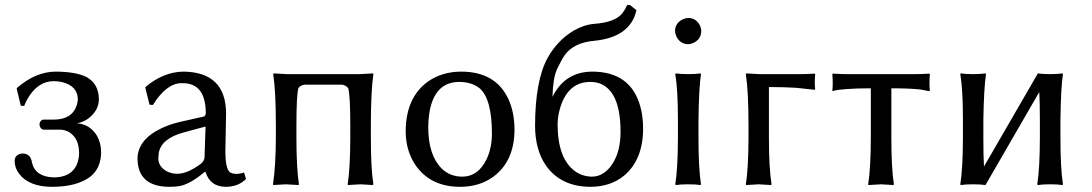

<svg xmlns="http://www.w3.org/2000/svg" viewBox="-20 -718 4253 748"><path d="M189.9 -401.9Q126.5 -401.9 86.4 -331.5Q79.1 -318.4 74.2 -305.2L61 -306.2L44.9 -373L47.9 -377Q119.6 -438.5 196.8 -439Q275.9 -438.5 316.9 -418Q364.3 -392.1 365.2 -332Q365.2 -289.1 326.7 -258.3Q305.2 -241.7 279.8 -237.8Q329.1 -233.9 356 -191.9Q373.5 -163.1 374 -124Q373 -59.6 328.1 -26.9Q275.4 9.8 183.1 9.8Q91.3 9.8 52.7 -43.5Q37.1 -65.9 37.1 -90.8Q37.1 -111.3 57.1 -118.2Q62.5 -119.6 66.9 -120.1Q99.1 -120.1 104.5 -85.4Q105 -83.5 105 -83Q118.2 -29.3 189 -26.9Q255.4 -26.9 278.3 -74.7Q287.6 -95.2 288.1 -121.1Q288.1 -179.2 249.5 -203.1Q232.9 -212.9 212.9 -212.9H148.9Q136.2 -215.8 133.8 -231.9Q133.8 -246.6 146 -251.5Q147.9 -252 148.9 -252H189Q260.3 -252 278.8 -307.6Q282.7 -319.8 283.2 -330.1Q283.2 -382.3 223.1 -397.9Q206.5 -401.9 189.9 -401.9Z M780.8 -225.1 695.8 -202.1Q608.9 -178.7 598.6 -122.6Q597.2 -112.3 596.7 -102.1Q596.7 -67.4 632.3 -49.3Q650.4 -41 670.9 -41Q711.4 -41.5 762.7 -80.1Q776.4 -91.8 776.9 -106ZM780.8 -47.9H776.9Q720.2 0 677.7 7.3Q661.1 9.8 640.6 9.8Q539.6 9.8 520 -64Q516.1 -80.1 515.6 -98.1Q515.6 -173.8 608.9 -218.3Q641.6 -233.9 681.6 -243.2L774.9 -264.2Q781.2 -268.1 781.7 -275.9Q781.7 -387.2 701.7 -393.6Q694.3 -394 685.5 -394Q627.9 -392.6 575.7 -309.1L562.5 -310.1L545.9 -377L548.8 -380.9Q618.7 -438.5 695.8 -439Q859.4 -436.5 860.8 -276.9Q860.8 -272.5 859.9 -231Q857.9 -144.5 857.9 -126Q858.4 -63.5 874.5 -47.9Q883.3 -40.5 903.8 -40.5Q916.5 -41 930.7 -45.9L938.5 -21Q908.7 9.8 858.9 9.8Q798.3 8.8 780.8 -47.9Z M1424.8 -229V-179.2Q1424.8 -63 1434.6 0L1432.6 2.9Q1430.7 2.9 1384.8 0Q1384.8 0 1335.4 2.9L1334.5 0Q1344.2 -61 1344.7 -179.2V-229Q1344.7 -346.7 1336.4 -375Q1324.7 -387.7 1310.5 -388.2H1168.5Q1151.9 -387.2 1142.6 -375Q1134.8 -347.7 1134.8 -229V-180.2Q1134.8 -66.9 1144.5 0L1142.6 2.9Q1140.6 2.9 1093.8 0Q1093.8 0 1044.4 2.9L1043.5 0Q1054.2 -70.3 1054.7 -180.2V-229Q1054.7 -361.8 1044.4 -429.2L1045.9 -432.1Q1047.9 -432.1 1097.7 -429.2H1381.8Q1381.8 -429.2 1433.6 -432.1L1434.6 -429.2Q1424.8 -360.8 1424.8 -229Z M1560.5 -205.1Q1560.5 -338.9 1648.9 -401.4Q1702.6 -438.5 1776.4 -439Q1911.1 -439 1960.9 -331.5Q1983.9 -280.8 1984.4 -213.9Q1984.4 -89.8 1900.9 -28.8Q1847.2 9.8 1772.5 9.8Q1655.3 9.8 1596.7 -77.6Q1561 -132.8 1560.5 -205.1ZM1769.5 -398.9Q1671.4 -398.9 1652.3 -275.9Q1648.4 -250 1648.4 -222.2Q1648.4 -113.8 1700.7 -61.5Q1732.9 -29.8 1781.2 -29.8Q1842.3 -29.8 1875.5 -97.2Q1896 -140.6 1896.5 -195.8Q1896.5 -332 1849.1 -373.5Q1818.8 -398.4 1769.5 -398.9Z M2064.5 -228Q2064.9 -403.8 2113.3 -492.2Q2151.9 -561.5 2215.8 -599.1Q2254.9 -621.6 2294.4 -625Q2376 -630.9 2404.3 -666Q2414.6 -679.2 2423.3 -698.2H2434.6L2459.5 -678.2Q2436 -573.2 2295.4 -559.1Q2215.3 -552.2 2180.2 -503.4Q2167 -484.4 2150.4 -449.2Q2134.3 -415 2132.3 -340.8Q2180.7 -438 2286.6 -439Q2437 -439 2474.6 -303.2Q2485.4 -264.2 2485.4 -217.8Q2485.4 -95.2 2410.6 -33.2Q2358.4 9.3 2281.2 9.8Q2164.1 9.8 2105.5 -75.2Q2064.9 -135.7 2064.5 -228ZM2280.3 -398.9Q2195.3 -398.9 2164.1 -303.7Q2152.8 -268.6 2152.3 -234.9Q2152.3 -99.6 2221.2 -50.3Q2250 -30.3 2285.6 -29.8Q2333.5 -29.8 2366.2 -80.1Q2397.5 -128.4 2397.5 -204.1Q2397.5 -363.3 2315.9 -393.1Q2298.8 -398.9 2280.3 -398.9Z M2609.9 -597.2Q2609.9 -627.4 2638.7 -642.1Q2649.9 -647.5 2661.1 -647.9Q2691.4 -647.9 2706.5 -619.6Q2711.9 -608.4 2711.9 -597.2Q2711.9 -566.9 2683.6 -551.8Q2672.4 -546.4 2661.1 -545.9Q2630.9 -545.9 2615.7 -574.7Q2610.4 -585.9 2609.9 -597.2ZM2621.1 -250Q2621.1 -369.1 2610.8 -429.2L2613.3 -432.1Q2631.3 -429.2 2661.1 -429.2Q2690.9 -429.2 2709 -432.1L2710.9 -429.2Q2702.6 -375 2701.2 -250V-179.2Q2701.2 -63 2710.9 0L2709 2.9Q2690.9 0 2661.1 0Q2631.3 0 2613.3 2.9L2610.8 0Q2620.6 -61 2621.1 -179.2Z M2896 -229Q2896 -361.8 2885.7 -429.2L2886.7 -432.1Q2888.7 -432.1 2939 -429.2H3098.6Q3124 -429.2 3153.8 -431.2L3155.8 -429.2Q3152.8 -391.6 3155.8 -371.1L3153.8 -368.2Q3153.8 -368.2 3081.1 -376Q3032.7 -378.9 2975.6 -378.9V-180.2Q2975.6 -63 2985.8 0L2983.9 2.9Q2981.9 2.9 2936 0L2886.7 2.9L2885.7 0Q2895.5 -61 2896 -180.2Z M3372.6 -374Q3316.4 -374 3279.3 -371.1Q3242.2 -368.2 3233.4 -365.7L3224.6 -362.8L3222.7 -366.2Q3225.6 -389.2 3222.7 -429.2L3224.6 -431.2Q3254.9 -429.2 3279.3 -429.2H3545.4Q3570.8 -429.2 3600.6 -431.2L3602.5 -429.2Q3599.6 -388.2 3602.5 -366.2L3600.6 -362.8Q3600.6 -362.8 3564 -369.6Q3521 -374 3452.6 -374V-180.2Q3452.6 -63 3462.4 0L3460.4 2.9Q3458.5 2.9 3412.6 0L3363.3 2.9L3362.3 0Q3372.1 -61 3372.6 -180.2Z M3731.4 -250Q3731.4 -369.1 3721.2 -429.2L3723.1 -432.1Q3741.2 -429.2 3771 -429.2Q3800.8 -429.2 3819.3 -432.1L3821.3 -429.2Q3813 -375 3811 -250V-179.2Q3811 -107.4 3813.5 -69.3L4023.4 -432.1Q4041.5 -429.2 4071.3 -429.2Q4101.1 -429.2 4119.1 -432.1L4121.1 -429.2Q4112.8 -375 4111.3 -250V-179.2Q4111.3 -63 4121.1 0L4119.1 2.9Q4101.1 0 4071.3 0Q4041.5 0 4023.4 2.9L4021 0Q4030.8 -61 4031.2 -179.2V-250Q4031.2 -320.3 4028.8 -359.4L3819.3 2.9Q3801.3 0 3771 0Q3741.2 0 3723.1 2.9L3721.2 0Q3731 -61 3731.4 -179.2Z"/></svg>

Font: Linux Biolinum O
Style: Regular
Weight: 400
Designer: Philipp H. Poll
Foundry: Philipp H. Poll
Version: Version 1.0.4